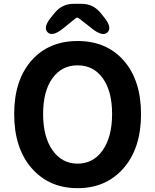

<svg xmlns="http://www.w3.org/2000/svg" viewBox="-20 -968 810 1002"><path d="M146 -654Q236 -754 385 -754Q534 -754 624 -654Q716 -550 716 -372.5Q716 -195 625 -90.5Q534 14 385 14Q236 14 145 -90.5Q54 -195 54 -373Q54 -551 146 -654ZM254 -184Q303 -114 385 -114Q467 -114 516 -184Q565 -254 565 -373Q565 -492 516.5 -559.5Q468 -627 385 -627Q302 -627 253.5 -559.5Q205 -492 205 -373Q205 -254 254 -184ZM310 -820Q253 -774 228 -800Q203 -826 250 -882L268 -904Q306 -948 364 -948H406Q464 -948 502 -904L520 -882Q567 -826 542 -800Q517 -774 460 -819L391 -873Q383 -879 375 -873Z"/></svg>

Font: Resource Han Rounded KR
Style: Bold
Weight: 700
Designer: Cyano Hao (round all glyphs); Ryoko NISHIZUKA 西塚涼子 (kana, bopomofo & ideographs); Paul D. Hunt (Latin, Greek & Cyrillic)
Foundry: Cyano Hao
Version: 0.990